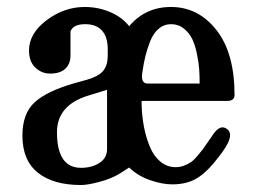

<svg xmlns="http://www.w3.org/2000/svg" viewBox="-20 -529 740 556"><path d="M225.1 -508.8Q264.2 -508.8 298.8 -494.1Q333.5 -479.5 354 -453.1Q400.9 -508.8 475.1 -508.8Q554.2 -508.8 606.7 -442.1Q659.2 -375.5 659.2 -253.9Q659.2 -236.8 638.2 -236.8H390.1V-225.1Q391.1 -191.4 397 -161.1Q402.8 -130.9 414.1 -103.8Q425.3 -76.7 444.6 -60.8Q463.9 -44.9 488.8 -44.9Q501.5 -44.9 512.9 -49.3Q524.4 -53.7 532.7 -59.3Q541 -64.9 551 -76.7Q561 -88.4 566.7 -95.9Q572.3 -103.5 582.8 -118.9Q593.3 -134.3 598.1 -141.1Q618.7 -170.4 638.2 -154.8Q649.9 -145.5 644.5 -126.5Q639.2 -107.4 613.8 -75.2Q580.1 -30.8 550.5 -12.9Q521 4.9 479 4.9Q449.2 4.9 413.8 -7.6Q378.4 -20 354 -43.9Q325.7 -25.4 320.8 -22.9Q299.3 -10.7 266.6 -2Q233.9 6.8 214.8 6.8Q133.8 6.8 89.4 -29.1Q44.9 -64.9 44.9 -136.2Q44.9 -200.7 80.8 -233.2Q116.7 -265.6 195.8 -288.1L231 -297.9Q266.1 -308.1 279.1 -324.2Q292 -340.3 292 -368.2V-386.2Q292 -422.4 275.1 -440.7Q258.3 -459 227.1 -459Q191.9 -459 184.1 -438V-368.2Q184.1 -344.2 169.2 -330.1Q154.3 -315.9 125 -315.9Q100.6 -315.9 82.3 -333.3Q64 -350.6 64 -382.8Q64 -432.1 115 -470.5Q166 -508.8 225.1 -508.8ZM145 -146Q145 -43 214.8 -43Q245.6 -43 267.8 -57.1Q290 -71.3 290 -97.2V-269L234.9 -252Q145 -224.1 145 -146ZM392.1 -318.8Q387.2 -287.1 407.2 -287.1H558.1Q558.1 -308.1 556.9 -327.4Q555.7 -346.7 550.5 -372.1Q545.4 -397.5 536.9 -415.5Q528.3 -433.6 512.5 -446.3Q496.6 -459 475.1 -459Q455.1 -459 439.7 -446Q424.3 -433.1 415 -409.7Q405.8 -386.2 400.9 -366Q396 -345.7 392.1 -318.8Z"/></svg>

Font: Director
Style: Regular
Weight: 400
Designer: Ange Degheest & May Jolivet & Justine Herbel
Foundry: Velvetyne Type Foundry
Version: Version 1.000;FEAKit 1.0